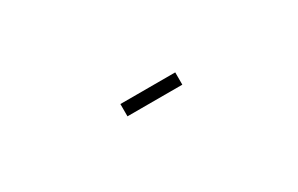

<svg xmlns="http://www.w3.org/2000/svg" viewBox="6 -815 588 379"><g transform="rotate(-30 300.0 -626.0)"><path d="M243 -612V-640H368V-612Z"/></g></svg>

Font: Foldit ExtraLight
Style: Regular
Weight: 250
Version: Version 1.003